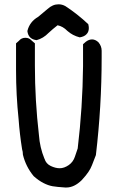

<svg xmlns="http://www.w3.org/2000/svg" viewBox="-20 -836 540 876"><path d="M247.1 -816.4Q263.2 -816.4 278.3 -808.1Q333.5 -772 382.8 -725.6Q385.3 -715.3 385.3 -708Q385.3 -689.9 374 -679.2Q364.3 -668.9 343.8 -665.5Q311 -673.8 287.1 -695.3Q267.1 -715.8 242.7 -720.7Q221.2 -704.1 201.2 -685.5Q177.7 -661.1 147 -652.8Q109.4 -657.2 105 -693.8V-694.8Q115.2 -736.8 154.3 -759.3Q175.3 -776.9 196.8 -794.9Q220.2 -816.4 247.1 -816.4ZM53.2 -516.1Q53.2 -524.4 53.2 -533.2V-638.2Q60.5 -644.5 66.4 -649.9Q77.6 -663.6 95.7 -663.6Q113.8 -663.6 125 -650.4Q131.3 -644.5 139.2 -638.2V-537.1Q139.2 -378.4 157.7 -219.2Q157.7 -219.2 157.7 -219.2Q161.6 -163.6 182.6 -112.3Q182.6 -112.3 183.1 -111.8Q189.9 -88.9 211.7 -78.6Q233.4 -68.4 252.4 -68.4Q272.9 -68.4 293.9 -83Q314 -97.2 321.8 -121.3Q329.6 -145.5 334.5 -158.7Q356.9 -345.2 358.9 -534.2V-634.3Q366.7 -640.6 371.6 -645.5Q385.7 -656.2 400.1 -656.2Q414.6 -656.2 428.7 -643.6Q443.8 -626 443.8 -604.5Q443.8 -589.4 443.8 -573.7Q443.8 -350.6 417.5 -128.4Q411.1 -113.3 399.9 -83Q388.7 -52.7 356.4 -18.1Q355 -16.6 353 -14.2Q318.8 19.5 282.7 19.5Q280.3 19.5 277.8 19.5Q239.7 17.1 220 13.7Q200.2 10.3 178.2 -1Q156.2 -12.2 133.8 -32.2Q97.7 -75.7 84.5 -130.4V-130.9Q84.5 -143.6 80.6 -155.8Q80.6 -155.8 80.6 -156.2Q69.8 -224.1 64.9 -291.5Q53.2 -403.3 53.2 -516.1Z"/></svg>

Font: Bakudai
Style: Medium
Weight: 500
Version: Version 1.48